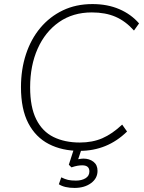

<svg xmlns="http://www.w3.org/2000/svg" viewBox="-20 -733 707 943"><path d="M371 8Q285 8 220 -25.5Q155 -59 119 -128Q83 -197 83 -305Q83 -392 107.5 -466.5Q132 -541 178 -596Q224 -651 288.5 -682Q353 -713 434 -713Q508 -713 566 -688Q624 -663 663 -618L638 -583Q597 -629 547.5 -650.5Q498 -672 431 -672Q338 -672 270 -624.5Q202 -577 165 -494Q128 -411 128 -304Q128 -207 158 -147Q188 -87 243 -60Q298 -33 372 -33Q434 -33 482.5 -54Q531 -75 580 -121L604 -87Q507 8 371 8ZM346 190Q297 190 269 172L281 138Q299 147 314 150.5Q329 154 353 154Q381 154 400 142.5Q419 131 419 109Q419 79 384 79Q373 79 361 81Q349 83 331 89L318 76L349 -20H387L364 49Q379 46 390 46Q419 46 439 61.5Q459 77 459 106Q459 143 427 166.5Q395 190 346 190Z"/></svg>

Font: Nunito Sans ExtraLight
Style: Italic
Weight: 200
Italic angle: -9°
Designer: Vernon Adams
Foundry: Vernon Adams
Version: Version 3.006; ttfautohint (v1.8.3)